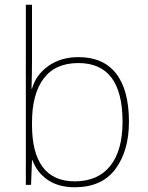

<svg xmlns="http://www.w3.org/2000/svg" viewBox="-20 -780 623 810"><path d="M115 -525Q115 -472 113 -406H115Q132 -465 184.5 -502Q237 -539 311 -539Q416 -539 470 -469.5Q524 -400 524 -266Q524 -144 467 -67Q410 10 295 10Q227 10 181.5 -21Q136 -52 117 -104H115L111 0H89V-760H115ZM115 -263V-253Q115 -136 160 -75.5Q205 -15 295 -15Q393 -15 445 -80Q497 -145 497 -266Q497 -514 311 -514Q213 -514 164 -448.5Q115 -383 115 -263Z"/></svg>

Font: Noto Sans UI Thin
Style: Regular
Weight: 250
Designer: Monotype Design Team
Foundry: Monotype Imaging Inc.
Version: Version 1.001